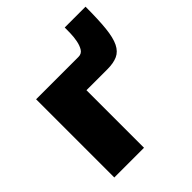

<svg xmlns="http://www.w3.org/2000/svg" viewBox="-179 -753 868 868"><g transform="rotate(-45 255.0 -319.0)"><path d="M53 -500H324Q344 -500 354 -516Q364 -532 368.5 -555Q373 -578 373.5 -601Q374 -624 374 -638H507Q507 -556 501.5 -503Q496 -450 481.5 -420.5Q467 -391 441.5 -379.5Q416 -368 377 -368H243V0H53Z"/></g></svg>

Font: Moderustic ExtraBold
Style: Regular
Weight: 800
Designer: Tural Alisoy
Foundry: TAFT Foundry
Version: Version 2.120